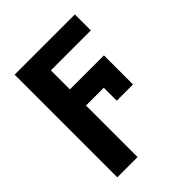

<svg xmlns="http://www.w3.org/2000/svg" viewBox="-205 -647 962 962"><g transform="rotate(-45 276.5 -166.0)"><path d="M490.2 -417H207V-282.2H448.2V-76.2H333V-168H207V197.3H63.5V-530.3H490.2Z"/></g></svg>

Font: Pretendard Std
Style: Bold
Weight: 700
Designer: Base glyphs from Inter by Rasmus Andersson; Hangeul glyphs from Noto Sans CJK(Source Han Sans) by Jang Soo-young and Kan
Foundry: Kil Hyung-jin
Version: Version 1.309